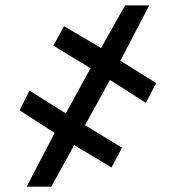

<svg xmlns="http://www.w3.org/2000/svg" viewBox="-20 -702 651 722"><path d="M393.6 -401.4 299.8 -231.4 438.5 -146.5 399.4 -72.3 258.8 -156.2 172.9 0H80.1L185.5 -202.1L53.7 -287.1L90.8 -361.3L227.5 -275.4L320.3 -445.3L180.7 -530.3L220.7 -603.5L360.4 -521.5L450.2 -681.6H541L432.6 -473.6L567.4 -389.6L528.3 -315.4Z"/></svg>

Font: RobotoJAA
Style: Medium
Weight: 500
Version: Version 2.05; 2016-11-05